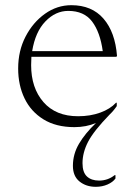

<svg xmlns="http://www.w3.org/2000/svg" viewBox="-20 -480 521 740"><path d="M267 10Q196 10 147.5 -20Q99 -50 74.5 -101Q50 -152 50 -216Q50 -284 78.5 -339Q107 -394 153.5 -427Q200 -460 255 -460Q334 -460 379 -408Q424 -356 431 -264L428 -261H101Q100 -246 100 -229Q100 -141 147.5 -86.5Q195 -32 281 -32Q328 -32 366.5 -46Q405 -60 427 -84H430V-71Q417 -52 402 -38Q341 25 319.5 66.5Q298 108 298 149Q298 184 315 200Q332 216 362 216Q378 216 393 211Q408 206 422 195H425V208Q415 222 394.5 231Q374 240 349 240Q312 240 286.5 219.5Q261 199 261 159Q261 114 284.5 74Q308 34 350 -6Q312 10 267 10ZM243 -438Q194 -438 155 -397.5Q116 -357 104 -283H376Q366 -356 335 -397Q304 -438 243 -438Z"/></svg>

Font: Spectral ExtraLight
Style: Regular
Weight: 275
Designer: Jean-Baptiste Levee
Foundry: Production Type
Version: Version 2.001